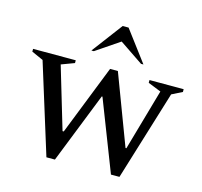

<svg xmlns="http://www.w3.org/2000/svg" viewBox="-115 -939 1126 1069"><g transform="rotate(15 448.0 -404.0)"><path d="M242 4 81 -514 14 -544V-560H260V-544L185 -516L291 -160H298L457 -563H502L654 -160H659L760 -514L685 -544V-560H882V-544L822 -514L663 4H614L456 -403H452L291 4ZM330 -635 463 -812H497L630 -635H616L480 -727L344 -635Z"/></g></svg>

Font: Spectral SC Medium
Style: Regular
Weight: 500
Designer: Jean-Baptiste Levee
Foundry: Production Type
Version: Version 2.001